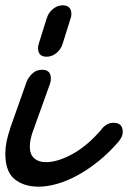

<svg xmlns="http://www.w3.org/2000/svg" viewBox="-68 -667 481 721"><path d="M314 -183Q334 -206 358 -206Q393 -206 393 -171Q393 -155 378 -136Q341 -93 301 -61Q261 -29 222 -8Q183 13 146 23.5Q109 34 78 34Q21 34 -13.5 5.5Q-48 -23 -48 -90Q-48 -133 -30 -183L-31 -182Q-15 -227 0.5 -271Q16 -315 32 -360Q38 -376 53 -390.5Q68 -405 90 -405Q123 -405 123 -372Q123 -367 122.5 -363Q122 -359 119 -353L121 -356Q105 -311 89 -267Q73 -223 57 -178Q44 -143 44 -116Q44 -87 60.5 -72.5Q77 -58 104 -58Q148 -58 204 -88.5Q260 -119 314 -182ZM108 -600V-599Q113 -618 130 -632.5Q147 -647 167 -647Q200 -647 200 -614Q200 -612 199.5 -609.5Q199 -607 199 -604L167 -502Q161 -482 144 -468Q127 -454 107 -454Q75 -454 75 -486Q75 -490 75.5 -494.5Q76 -499 79 -505L77 -501Z"/></svg>

Font: Discipuli Britannica Bold
Style: Regular
Weight: 700
Designer: Peter Wiegel
Foundry: Peter Wiegel
Version: Version 0.001 2009